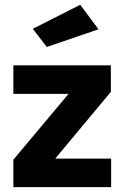

<svg xmlns="http://www.w3.org/2000/svg" viewBox="-20 -771 512 791"><path d="M35.1 0V-113.1L262.3 -384.2H35.1V-501.9H436.7V-392.6L207.6 -117.7H437.8V0ZM172.7 -577.4 115.1 -652.3 310.5 -751.3 385.8 -650.3Z"/></svg>

Font: Cairo
Style: Regular
Weight: 400
Designer: Mohamed Gaber, Accademia di Belle Arti di Urbino
Foundry: Kief Type Foundry, Accademia di Belle Arti di Urbino
Version: Version 3.120